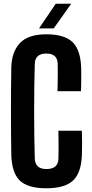

<svg xmlns="http://www.w3.org/2000/svg" viewBox="-20 -991 488 1020"><path d="M226.4 9.2Q126.7 9.2 84.4 -32.5Q42.1 -74.2 40 -170.8Q39.2 -221.1 38.7 -279.8Q38.2 -338.5 38.2 -400.1Q38.2 -461.6 38.7 -520.5Q39.2 -579.5 40 -630.4Q41.4 -714 85.2 -761.4Q129.1 -808.8 226.2 -808.8Q322.2 -808.8 365.3 -767.4Q408.4 -725.9 411.2 -629.6Q411.7 -612.4 411.7 -590.2Q411.7 -568 411.3 -546Q410.8 -523.9 410.3 -506.6H285.5Q286 -527.3 286.4 -553.3Q286.9 -579.3 286.9 -605.5Q286.9 -631.6 286.4 -652.2Q285.9 -679.6 270.6 -693.1Q255.4 -706.6 226.2 -706.6Q196.5 -706.6 181.2 -693.1Q165.8 -679.6 164.8 -652.2Q162.9 -593.1 162.2 -529.2Q161.4 -465.3 161.4 -399.9Q161.4 -334.6 162.2 -270.8Q162.9 -207 164.8 -148.3Q165.8 -120.7 181.2 -106.8Q196.6 -93 226.4 -93Q257.9 -93 273.9 -106.8Q289.9 -120.7 290.4 -148.3Q290.9 -169.1 291.1 -195.8Q291.2 -222.5 290.9 -249.1Q290.6 -275.8 290.1 -296.5H414.9Q416.1 -267 416.1 -233.7Q416.2 -200.4 415.2 -170.8Q412.4 -74.2 368.6 -32.5Q324.8 9.2 226.4 9.2ZM187.3 -840 276.1 -971.2H358.3L265.3 -840Z"/></svg>

Font: Big Shoulders Display SC Thin
Style: Regular
Weight: 100
Designer: Patric King
Foundry: XO Type Co
Version: Version 2.002